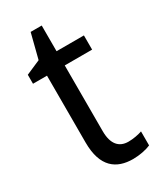

<svg xmlns="http://www.w3.org/2000/svg" viewBox="-173 -723 670 796"><g transform="rotate(-30 162.0 -324.5)"><path d="M239 -62C194 -62 168 -92 168 -153V-468H299V-536H168V-659H115L85 -541L16 -511V-468H83V-148C83 -30 141 10 220 10C251 10 285 3 305 -6V-73C288 -67 262 -62 239 -62Z"/></g></svg>

Font: Noto Sans Lao SemiCondensed
Style: Regular
Weight: 400
Width: 4
Designer: Monotype Design Team
Foundry: Monotype Imaging Inc.
Version: Version 2.004